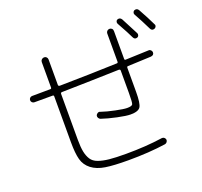

<svg xmlns="http://www.w3.org/2000/svg" viewBox="-148 -1020 1297 1233"><g transform="rotate(-20 500.0 -403.0)"><path d="M85 -511.7Q76.2 -511.7 69.8 -518.1Q63.5 -524.4 63.5 -533.2Q63.5 -542 69.8 -548.3Q76.2 -554.7 85 -554.7Q104.5 -554.7 147 -555.2Q189.5 -555.7 210 -555.7Q217.8 -555.7 217.8 -564.5V-738.3Q217.8 -748 225.1 -754.9Q232.4 -761.7 242.2 -761.7Q252 -761.7 258.3 -754.9Q264.6 -748 264.6 -738.3V-565.4Q264.6 -556.6 274.4 -555.7Q474.6 -558.6 668 -565.4Q675.8 -565.4 675.8 -574.2V-766.6Q675.8 -776.4 682.6 -783.2Q689.5 -790 699.2 -790Q709 -790 715.3 -783.7Q721.7 -777.3 721.7 -766.6V-576.2Q721.7 -568.4 728.5 -568.4L887.7 -574.2Q896.5 -575.2 903.3 -568.4Q910.2 -561.5 910.2 -552.7Q910.2 -533.2 887.7 -531.2Q861.3 -530.3 808.6 -527.8Q755.9 -525.4 728.5 -524.4Q721.7 -524.4 721.7 -514.6V-351.6Q721.7 -272.5 707 -249.5Q692.4 -226.6 639.6 -226.6Q610.4 -226.6 550.8 -239.3Q491.2 -252 448.2 -266.6Q439.5 -269.5 434.6 -278.3Q429.7 -287.1 432.6 -295.9Q435.5 -303.7 444.3 -308.6Q453.1 -313.5 460.9 -309.6Q501 -295.9 555.7 -284.7Q610.4 -273.4 632.8 -273.4Q665 -273.4 670.4 -284.2Q675.8 -294.9 675.8 -359.4V-513.7Q675.8 -521.5 666 -522.5Q470.7 -516.6 273.4 -512.7Q265.6 -512.7 264.6 -503.9V-190.4Q264.6 -139.6 271 -107.9Q277.3 -76.2 292 -53.2Q306.6 -30.3 337.9 -19Q369.1 -7.8 412.1 -3.4Q455.1 1 525.4 1Q661.1 1 775.4 -15.6Q784.2 -16.6 791 -11.2Q797.9 -5.9 799.8 2.9Q800.8 11.7 795.4 19Q790 26.4 781.2 28.3Q667 44.9 525.4 44.9Q426.8 44.9 370.1 36.1Q313.5 27.3 277.3 -0.5Q241.2 -28.3 229.5 -71.3Q217.8 -114.3 217.8 -190.4V-503.9Q217.8 -511.7 210 -511.7ZM767.6 -829.1Q786.1 -835.9 796.9 -819.3Q832 -753.9 857.4 -703.1Q861.3 -696.3 858.4 -687.5Q855.5 -678.7 846.7 -675.8Q829.1 -669.9 820.3 -688.5Q805.7 -720.7 759.8 -802.7Q755.9 -809.6 758.3 -817.9Q760.7 -826.2 767.6 -829.1ZM919.9 -836.9Q956.1 -772.5 982.4 -716.8Q986.3 -710 982.4 -702.1Q978.5 -694.3 970.7 -691.4Q952.1 -684.6 943.4 -703.1Q912.1 -767.6 881.8 -821.3Q877.9 -828.1 880.9 -836.4Q883.8 -844.7 890.6 -847.7Q910.2 -854.5 919.9 -836.9Z"/></g></svg>

Font: Rounded-X Mgen+ 1m light
Style: Regular
Weight: 200
Designer: [Source Han Sans]
Ryoko NISHIZUKA  (kana & ideographs); Paul D. Hunt (Latin, Greek & Cyrillic); Wenlong ZHANG  (bopomofo
Version: Version 1.059.20150602